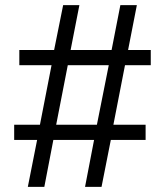

<svg xmlns="http://www.w3.org/2000/svg" viewBox="-20 -725 640 745"><path d="M88 0 124 -182H35V-241H135L180 -472H55V-531H190L225 -705H288L254 -531H413L447 -705H511L477 -531H565V-472H465L420 -241H545V-182H410L374 0H310L345 -182H187L152 0ZM198 -241H356L402 -472H243Z"/></svg>

Font: NunitoSans1
Style: Book
Weight: 400
Designer: Vernon Adams
Foundry: Vernon Adams
Version: Version 3.101;gftools[0.9.27]